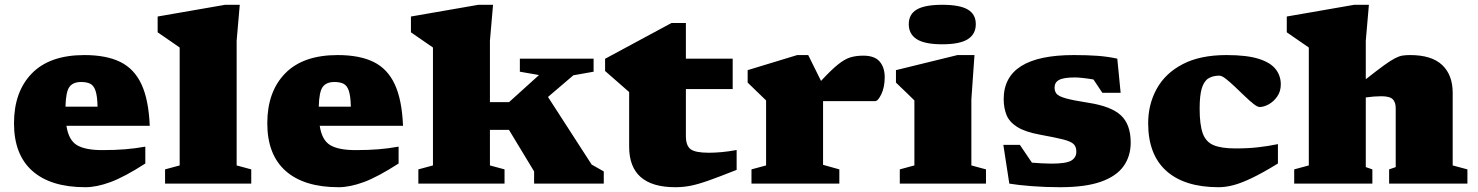

<svg xmlns="http://www.w3.org/2000/svg" viewBox="-20 -767 6174 802"><path d="M332.5 -537Q423.5 -537 482 -508.5Q540.5 -480 570.8 -415.2Q601 -350.5 605.5 -241.5H257.5Q266.5 -182 301 -161Q335.5 -140 407.5 -140Q461 -140 503.5 -143.5Q546 -147 587 -154.5V-84Q500 -28 441.8 -6.5Q383.5 15 336.5 15Q192 15 115.2 -53Q38.5 -121 38.5 -252Q38.5 -384 113.2 -460.5Q188 -537 332.5 -537ZM319 -424.5Q285 -424.5 270 -404Q255 -383.5 253.5 -321.5H387.5Q386.5 -366 379 -388Q371.5 -410 356.8 -417.2Q342 -424.5 319 -424.5Z M968.5 -76 1029.5 -59.5V0H669.5V-59.5L730.5 -76V-568.5Q721 -575 694.5 -593.5Q668 -612 638.5 -632V-698L920.5 -747H981.5L968.5 -597Z M1390.5 -537Q1481.5 -537 1540 -508.5Q1598.5 -480 1628.8 -415.2Q1659 -350.5 1663.5 -241.5H1315.5Q1324.5 -182 1359 -161Q1393.5 -140 1465.5 -140Q1519 -140 1561.5 -143.5Q1604 -147 1645 -154.5V-84Q1558 -28 1499.8 -6.5Q1441.5 15 1394.5 15Q1250 15 1173.2 -53Q1096.5 -121 1096.5 -252Q1096.5 -384 1171.2 -460.5Q1246 -537 1390.5 -537ZM1377 -424.5Q1343 -424.5 1328 -404Q1313 -383.5 1311.5 -321.5H1445.5Q1444.5 -366 1437 -388Q1429.5 -410 1414.8 -417.2Q1400 -424.5 1377 -424.5Z M2026.5 -76 2087.5 -59.5V0H1727.5V-59.5L1788.5 -76V-568.5L1696.5 -632V-698L1978.5 -747H2039.5L2026.5 -597V-340.5H2106.5L2231.5 -453.5L2151.5 -467.5V-522H2459.5V-467.5L2375 -452.5L2269 -362L2451.5 -79.5L2502 -51V0H2211V-51L2106 -224.5H2026.5Z M2845 -198.5Q2845 -159 2864.5 -144Q2884 -129 2940.5 -129Q2965 -129 2993.5 -131.5Q3022 -134 3057 -140.5V-57.5Q2984.5 -28.5 2939.8 -12.8Q2895 3 2864 9Q2833 15 2801 15Q2608 15 2608 -154.5V-382.5L2507.5 -470.5V-521.5L2785 -671H2845V-522H3040.5V-395H2845Z M3586 -534.5Q3633.5 -534.5 3654.5 -509.8Q3675.5 -485 3675.5 -445Q3675.5 -403 3661.5 -373.8Q3647.5 -344.5 3635.5 -344.5H3431.5Q3423 -344.5 3418 -344.5V-78.5L3486 -59.5V0H3119V-59.5L3180 -76V-347.5L3103 -422V-474L3310 -537H3356L3409.5 -429Q3453 -476 3481 -498.2Q3509 -520.5 3532.5 -527.5Q3556 -534.5 3586 -534.5Z M3916 -582Q3843 -582 3809.5 -603.2Q3776 -624.5 3776 -666Q3776 -707.5 3809.5 -727.2Q3843 -747 3916 -747Q3989 -747 4022.5 -727.2Q4056 -707.5 4056 -666Q4056 -624.5 4022.5 -603.2Q3989 -582 3916 -582ZM4050.5 -537 4037.5 -352V-76L4098.5 -59.5V0H3738.5V-59.5L3799.5 -76V-347.5Q3791.5 -355.5 3768.5 -377.8Q3745.5 -400 3722.5 -422V-474L3979.5 -537Z M4465.5 -537Q4522 -537 4565.2 -533.8Q4608.5 -530.5 4647 -522L4661 -379.5H4584.5L4547.5 -435Q4524.5 -439 4503.8 -441.2Q4483 -443.5 4470 -443.5Q4423 -443.5 4404 -433.2Q4385 -423 4385 -401Q4385 -386 4393.2 -375.5Q4401.5 -365 4431 -356.5Q4460.5 -348 4524.5 -338Q4620.5 -323.5 4661.8 -285.5Q4703 -247.5 4703 -171.5Q4703 -114.5 4673.2 -72.8Q4643.5 -31 4578.8 -8Q4514 15 4408 15Q4346 15 4288.8 10.5Q4231.5 6 4196 0L4171 -162H4240L4290.5 -87.5Q4310 -86 4331.5 -84.8Q4353 -83.5 4371 -83.5Q4433.5 -83.5 4454.8 -96.2Q4476 -109 4476 -133.5Q4476 -154.5 4464.2 -165.5Q4452.5 -176.5 4419.8 -184.8Q4387 -193 4324 -204.5Q4261.5 -216 4228.8 -236.8Q4196 -257.5 4184.2 -287Q4172.5 -316.5 4172.5 -353Q4172.5 -537 4465.5 -537Z M5103 -537Q5187.5 -537 5237 -521.5Q5286.5 -506 5308.2 -478.5Q5330 -451 5330 -414.5Q5330 -385 5315 -363.8Q5300 -342.5 5279.5 -331.2Q5259 -320 5241.5 -320Q5232.5 -320 5215.8 -333.2Q5199 -346.5 5178.8 -366Q5158.5 -385.5 5138 -405Q5117.5 -424.5 5100.5 -437.8Q5083.5 -451 5073.5 -451Q5046.5 -451 5028 -439.8Q5009.5 -428.5 5000.2 -398.8Q4991 -369 4991 -313Q4991 -246 5004 -210Q5017 -174 5049.5 -160.5Q5082 -147 5140.5 -147Q5193.5 -147 5235.2 -151.8Q5277 -156.5 5318 -165V-84Q5254.5 -45 5209.5 -23.5Q5164.5 -2 5131.8 6.5Q5099 15 5070.5 15Q4928 15 4852 -53Q4776 -121 4776 -252Q4776 -331.5 4811.8 -396.2Q4847.5 -461 4920.2 -499Q4993 -537 5103 -537Z M5712.5 0H5386V-59.5L5447 -76V-568.5L5355 -632V-698L5637 -747H5698L5685 -597V-436Q5732 -473 5760.2 -493.5Q5788.5 -514 5806.2 -523.2Q5824 -532.5 5838 -534.8Q5852 -537 5870 -537Q5960 -537 6004 -495.5Q6048 -454 6048 -379.5V-76L6109.5 -59.5V0H5782.5V-59.5L5810 -69V-315.5Q5810 -339.5 5797.8 -352.2Q5785.5 -365 5750 -365Q5720.5 -365 5685 -360V-69L5712.5 -59.5Z"/></svg>

Font: Newsreader 6pt ExtraBold
Style: Regular
Weight: 800
Designer: Hugues Gentile
Foundry: Production Type
Version: Version 1.003; ttfautohint (v1.8.3)